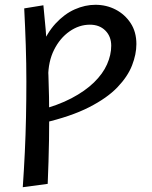

<svg xmlns="http://www.w3.org/2000/svg" viewBox="-20 -479 634 801"><path d="M75 302Q80 230 83.5 157Q87 84 88.5 10Q90 -64 90 -139Q90 -214 87.5 -290.5Q85 -367 81 -444L161 -457Q172 -353 177.5 -258.5Q183 -164 184.5 -74.5Q186 15 184.5 104.5Q183 194 179 288ZM160 34 142 -19Q221 -39 278 -69Q335 -99 372 -135Q409 -171 426.5 -210.5Q444 -250 444 -288Q444 -327 419.5 -351.5Q395 -376 355 -376Q310 -376 270 -348Q230 -320 205.5 -271Q181 -222 181 -157L119 -126Q125 -215 150 -278Q175 -341 212 -381Q249 -421 292 -440Q335 -459 378 -459Q424 -459 462.5 -439Q501 -419 525 -382.5Q549 -346 549 -295Q549 -253 531 -206.5Q513 -160 470 -115Q427 -70 351.5 -31.5Q276 7 160 34Z"/></svg>

Font: Marhey Light
Style: Regular
Weight: 300
Designer: Nur Syamsi & Bustanul Arifin
Foundry: Namelatype
Version: Version 1.000